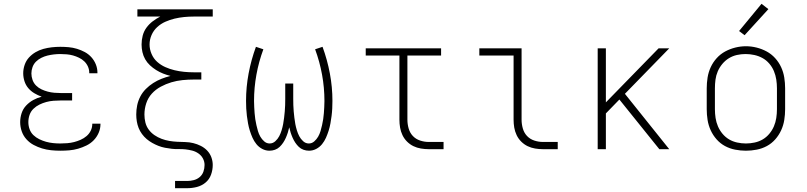

<svg xmlns="http://www.w3.org/2000/svg" viewBox="-20 -784 4240 1009"><path d="M297 8Q273 8 248.5 5.5Q224 3 201 -4Q178 -11 156.5 -22.5Q135 -34 118.5 -52.5Q102 -71 94 -94.5Q86 -118 86 -142Q86 -166 93.5 -189Q101 -212 117.5 -229.5Q134 -247 155 -258.5Q176 -270 199 -276Q179 -283 160.5 -294Q142 -305 128.5 -321Q115 -337 108.5 -357.5Q102 -378 102 -399Q102 -421 109.5 -443Q117 -465 132 -481.5Q147 -498 166.5 -509.5Q186 -521 208 -527Q230 -533 252.5 -535.5Q275 -538 297 -538Q319 -538 341 -536Q363 -534 384.5 -527.5Q406 -521 425.5 -510.5Q445 -500 460 -483.5Q475 -467 483.5 -446Q492 -425 492 -403Q492 -402 492 -401Q492 -400 492 -399H449Q449 -400 449 -400.5Q449 -401 449 -402Q449 -419 442 -434.5Q435 -450 423 -461.5Q411 -473 395.5 -480.5Q380 -488 364 -492.5Q348 -497 331 -498.5Q314 -500 297 -500Q280 -500 263 -498Q246 -496 229.5 -492Q213 -488 197 -480Q181 -472 169 -460Q157 -448 151 -431.5Q145 -415 145 -398Q145 -381 151 -364Q157 -347 169.5 -334.5Q182 -322 198 -314.5Q214 -307 231 -302.5Q248 -298 265.5 -296.5Q283 -295 300 -295H359V-256H300Q281 -256 261.5 -254.5Q242 -253 223.5 -248Q205 -243 187.5 -234.5Q170 -226 156 -212.5Q142 -199 135.5 -180.5Q129 -162 129 -142Q129 -123 135.5 -105Q142 -87 155.5 -74Q169 -61 186.5 -52.5Q204 -44 222 -39Q240 -34 259 -32Q278 -30 297 -30Q315 -30 333.5 -31.5Q352 -33 369.5 -37.5Q387 -42 404 -49.5Q421 -57 435 -69Q449 -81 457 -97.5Q465 -114 465 -133Q465 -133 465 -133Q465 -133 465 -134H508Q508 -133 508 -132.5Q508 -132 508 -132Q508 -108 498.5 -86Q489 -64 472.5 -47Q456 -30 434.5 -19.5Q413 -9 390.5 -2.5Q368 4 344.5 6Q321 8 297 8Z M900 205V167H964Q981 167 998.5 162.5Q1016 158 1029.5 146.5Q1043 135 1049 118Q1055 101 1055 83Q1055 65 1046.5 49Q1038 33 1023 22.5Q1008 12 990.5 7.5Q973 3 955 1Q937 -1 919 -0.5Q901 0 883 -2Q865 -4 847 -7.5Q829 -11 812.5 -17.5Q796 -24 780 -33Q764 -42 750.5 -53.5Q737 -65 726 -80Q715 -95 708.5 -111.5Q702 -128 699 -146Q696 -164 696 -182Q696 -207 701 -231Q706 -255 717.5 -277Q729 -299 746.5 -316.5Q764 -334 785 -347.5Q806 -361 829 -370Q852 -379 876 -385Q856 -390 837 -397.5Q818 -405 800.5 -416Q783 -427 768 -441Q753 -455 743 -472.5Q733 -490 728.5 -510Q724 -530 724 -550Q724 -574 730 -597Q736 -620 750 -639Q764 -658 782.5 -672Q801 -686 822 -697H702V-735H1098V-697H999Q973 -697 947.5 -694.5Q922 -692 897 -686Q872 -680 848.5 -669.5Q825 -659 806 -641.5Q787 -624 776.5 -600Q766 -576 766 -550Q766 -525 776.5 -500.5Q787 -476 806 -459Q825 -442 848.5 -431.5Q872 -421 897 -415Q922 -409 947.5 -406.5Q973 -404 999 -404H1038V-366H999Q969 -366 939 -363Q909 -360 880.5 -351.5Q852 -343 825 -328.5Q798 -314 778 -292Q758 -270 748.5 -241Q739 -212 739 -182Q739 -161 744 -140.5Q749 -120 761.5 -103Q774 -86 791.5 -74Q809 -62 829 -54.5Q849 -47 869.5 -43.5Q890 -40 911 -39Q932 -38 953.5 -37.5Q975 -37 995.5 -32Q1016 -27 1035 -17.5Q1054 -8 1068.5 7Q1083 22 1090.5 42Q1098 62 1098 83Q1098 109 1089 134Q1080 159 1060 175.5Q1040 192 1015 198.5Q990 205 964 205Z M1396 8Q1376 8 1358 -1.5Q1340 -11 1327.5 -26.5Q1315 -42 1307 -60Q1299 -78 1293 -97Q1287 -116 1283.5 -135.5Q1280 -155 1277.5 -174.5Q1275 -194 1274 -214Q1273 -234 1273 -254Q1273 -326 1286.5 -398Q1300 -470 1325 -538L1364 -525Q1340 -460 1327.5 -391.5Q1315 -323 1315 -253Q1315 -237 1316 -221Q1317 -205 1318 -189.5Q1319 -174 1321.5 -158Q1324 -142 1327.5 -126.5Q1331 -111 1335.5 -95.5Q1340 -80 1348 -66Q1356 -52 1368.5 -41Q1381 -30 1397 -30Q1414 -30 1427 -42Q1440 -54 1447.5 -68.5Q1455 -83 1460 -99.5Q1465 -116 1468 -132Q1471 -148 1473 -165Q1475 -182 1476.5 -198.5Q1478 -215 1478.5 -231.5Q1479 -248 1479 -265V-345H1521V-265Q1521 -248 1521.5 -231.5Q1522 -215 1523.5 -198.5Q1525 -182 1527 -165Q1529 -148 1532 -132Q1535 -116 1540 -99.5Q1545 -83 1552.5 -68.5Q1560 -54 1573 -42Q1586 -30 1603 -30Q1619 -30 1631.5 -41Q1644 -52 1652 -66Q1660 -80 1664.5 -95.5Q1669 -111 1672.5 -126.5Q1676 -142 1678.5 -158Q1681 -174 1682 -189.5Q1683 -205 1684 -221Q1685 -237 1685 -253Q1685 -323 1672.5 -391.5Q1660 -460 1636 -525L1675 -538Q1700 -470 1713.5 -398Q1727 -326 1727 -254Q1727 -234 1726 -214Q1725 -194 1722.5 -174.5Q1720 -155 1716.5 -135.5Q1713 -116 1707 -97Q1701 -78 1693 -60Q1685 -42 1672.5 -26.5Q1660 -11 1642 -1.5Q1624 8 1604 8Q1589 8 1575 3Q1561 -2 1550.5 -12Q1540 -22 1532 -34Q1524 -46 1518 -59.5Q1512 -73 1507.5 -87Q1503 -101 1500 -115Q1497 -101 1492.5 -87Q1488 -73 1482 -59.5Q1476 -46 1468 -34Q1460 -22 1449.5 -12Q1439 -2 1425 3Q1411 8 1396 8Z M2233 0Q2213 0 2192 -3.5Q2171 -7 2152.5 -16Q2134 -25 2119 -40Q2104 -55 2095 -74Q2086 -93 2082.5 -113.5Q2079 -134 2079 -155V-492H1902V-530H2298V-492H2121V-155Q2121 -132 2127.5 -109Q2134 -86 2149.5 -69.5Q2165 -53 2187.5 -45.5Q2210 -38 2233 -38H2311V0Z M2833 0Q2813 0 2792 -3.5Q2771 -7 2752.5 -16Q2734 -25 2719 -40Q2704 -55 2695 -74Q2686 -93 2682.5 -113.5Q2679 -134 2679 -155V-492H2499V-530H2721V-155Q2721 -132 2727.5 -109Q2734 -86 2749.5 -69.5Q2765 -53 2787.5 -45.5Q2810 -38 2833 -38H2911V0Z M3121 0V-530H3164V-246L3441 -530H3497L3264 -291L3497 0H3445L3424 -26L3235 -261L3164 -188V0Z M3900 8Q3872 8 3843.5 2.5Q3815 -3 3790 -16.5Q3765 -30 3746 -51.5Q3727 -73 3715 -99Q3703 -125 3698.5 -153.5Q3694 -182 3694 -210V-320Q3694 -348 3698.5 -376.5Q3703 -405 3715 -431Q3727 -457 3746.5 -478.5Q3766 -500 3791 -513.5Q3816 -527 3844 -534Q3872 -541 3900 -541Q3928 -541 3956 -534Q3984 -527 4009 -513.5Q4034 -500 4053.5 -478.5Q4073 -457 4085 -431Q4097 -405 4101.5 -376.5Q4106 -348 4106 -320V-210Q4106 -182 4101.5 -153.5Q4097 -125 4085 -99Q4073 -73 4054 -51.5Q4035 -30 4010 -16.5Q3985 -3 3956.5 2.5Q3928 8 3900 8ZM3900 -30Q3923 -30 3946 -35Q3969 -40 3988.5 -51.5Q4008 -63 4023 -81Q4038 -99 4047 -120Q4056 -141 4059.5 -164Q4063 -187 4063 -210V-320Q4063 -343 4059.5 -366Q4056 -389 4047 -410.5Q4038 -432 4022.5 -450Q4007 -468 3987 -479Q3967 -490 3944 -495Q3921 -500 3898 -500Q3875 -500 3852.5 -495Q3830 -490 3810.5 -478Q3791 -466 3776 -448Q3761 -430 3752 -409Q3743 -388 3740 -365.5Q3737 -343 3737 -320V-210Q3737 -187 3740.5 -164Q3744 -141 3753 -120Q3762 -99 3777 -81Q3792 -63 3811.5 -51.5Q3831 -40 3854 -35Q3877 -30 3900 -30ZM3893 -599 3864 -621 3982 -764 4018 -736Z"/></svg>

Font: Iosevka Slab XLtEx
Style: Regular
Weight: 200
Width: 7
Monospace: yes
Designer: Belleve Invis
Foundry: Belleve Invis
Version: Version 11.1.0; ttfautohint (v1.8.3)